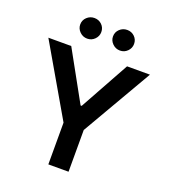

<svg xmlns="http://www.w3.org/2000/svg" viewBox="-165 -1055 1034 1173"><g transform="rotate(20 352.5 -468.5)"><path d="M22 -727.3H170.8L348.7 -405.5H355.8L533.7 -727.3H682.5L418 -271.3V0H286.6V-271.3ZM246.1 -802.9Q218 -802.9 197.6 -823Q177.2 -843 177.2 -870Q177.2 -898.4 197.6 -917.6Q218 -936.8 246.1 -936.8Q274.9 -936.8 294.6 -917.6Q314.3 -898.4 314.3 -870Q314.3 -843 294.6 -823Q274.9 -802.9 246.1 -802.9ZM459.2 -802.9Q431.1 -802.9 410.7 -823Q390.3 -843 390.3 -870Q390.3 -898.4 410.7 -917.6Q431.1 -936.8 459.2 -936.8Q487.9 -936.8 507.6 -917.6Q527.3 -898.4 527.3 -870Q527.3 -843 507.6 -823Q487.9 -802.9 459.2 -802.9Z"/></g></svg>

Font: Inter UI Semi Bold
Style: Regular
Weight: 600
Designer: Rasmus Andersson
Foundry: rsms
Version: 3.2;8d6f07862